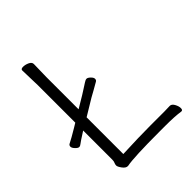

<svg xmlns="http://www.w3.org/2000/svg" viewBox="-200 -822 947 947"><g transform="rotate(-45 273.5 -349.0)"><path d="M166 -51Q281 -56 358 -56H458Q482 -56 495 -57H496Q509 -57 518 -40.5Q527 -24 527 -10.5Q527 3 518 3H516Q477 -3 413 -3H372Q192 -3 142 7H139Q126 7 113.5 -10Q101 -27 101 -35.5Q101 -44 104.5 -51Q108 -58 108 -70V-273Q59 -242 51.5 -235.5Q44 -229 36.5 -229Q29 -229 18 -240.5Q7 -252 7 -261Q7 -270 14 -274Q40 -287 85 -314L108 -328V-589L105 -695Q105 -705 120.5 -705Q136 -705 152 -697.5Q168 -690 168 -677L166 -588V-363L228 -400Q240 -408 255.5 -417.5Q271 -427 282 -434.5Q293 -442 300.5 -442Q308 -442 319 -431.5Q330 -421 330 -412Q330 -403 323 -399Q303 -387 284.5 -377Q266 -367 252 -359L166 -307Z"/></g></svg>

Font: ToneOZ-Pinyin-WenKai-Light
Style: Light
Weight: 300
Designer: Fontworks Inc.
Foundry: ToneOZ
Version: Version 0.240331